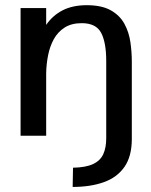

<svg xmlns="http://www.w3.org/2000/svg" viewBox="-20 -531 592 751"><path d="M264.2 200.2 265.6 125Q315.9 124 344.2 110.6Q372.6 97.2 384 71.8Q395.5 46.4 395.5 10.3V-292Q395.5 -365.2 375.5 -402.8Q355.5 -440.4 299.8 -440.4Q259.8 -440.4 232.9 -423.3Q206.1 -406.2 190.4 -377.7Q174.8 -349.1 168 -314.2Q161.1 -279.3 160.6 -243.2V0H60.5V-499.5H160.6V-433.6Q186 -470.7 225.1 -490.7Q264.2 -510.7 319.3 -510.7Q377.9 -510.7 413.3 -490.7Q448.7 -470.7 466.6 -438Q484.4 -405.3 490 -366.5Q495.6 -327.6 495.6 -290V12.2Q495.6 80.6 466.8 121.8Q438 163.1 386 181.6Q334 200.2 264.2 200.2Z"/></svg>

Font: Pontano Sans SemiBold
Style: Regular
Weight: 600
Designer: Vernon Adams
Foundry: Vernon Adams
Version: Version 2.001